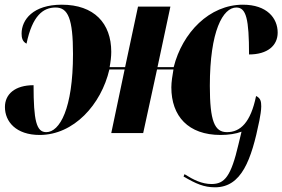

<svg xmlns="http://www.w3.org/2000/svg" viewBox="-20 -567 1203 818"><path d="M896 231C1009 231 1051 115 1085 -53C1089 -73 1093 -98 1093 -114C1093 -135 1090 -149 1071 -158C1048 -45 1004 -4 947 -4C894 -4 874 -51 874 -201C874 -436 930 -535 987 -535C1029 -535 1041 -486 1041 -335C1120 -335 1163 -373 1163 -428C1163 -490 1117 -547 1015 -547C872 -547 757 -428 720 -281H651L706 -539H568L513 -281H447C451 -302 454 -325 454 -346C454 -468 381 -547 243 -547C121 -547 72 -483 72 -424C72 -407 75 -390 93 -381C118 -501 164 -535 217 -535C270 -535 291 -487 291 -337C291 -103 234 -4 177 -4C135 -4 123 -53 123 -204C44 -204 1 -166 1 -111C1 -49 48 8 149 8C294 8 411 -121 446 -271H511L454 0H590L649 -271H719C715 -248 710 -218 710 -195C710 -72 782 8 920 8C954 8 986 3 1009 -6L996 48C964 185 937 217 881 217C840 217 804 199 766 175L762 185C815 216 849 231 896 231Z"/></svg>

Font: Noto Serif Display Condensed Black
Style: Italic
Weight: 900
Width: 3
Italic angle: -12°
Designer: Monotype Design Team
Foundry: Monotype Imaging Inc.
Version: Version 2.009